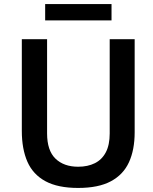

<svg xmlns="http://www.w3.org/2000/svg" viewBox="-20 -916 754 946"><path d="M643.5 -264Q643.5 -178 615.5 -116.8Q587.5 -55.5 526.2 -22.8Q465 10 365 10Q265 10 203.8 -23.2Q142.5 -56.5 115 -119.2Q87.5 -182 87.5 -271V-723H212V-258.5Q212 -174.5 253.2 -134.5Q294.5 -94.5 365 -94.5Q412.5 -94.5 447.5 -112Q482.5 -129.5 501.5 -165.8Q520.5 -202 520.5 -258.5V-723H643.5ZM529.5 -896V-815.5H202.5V-896Z"/></svg>

Font: Public Sans SemiBold
Style: Regular
Weight: 600
Designer: The Public Sans Project Authors: Dan O. Williams and USWDS (Libre Franklin designed by Pablo Impallari and Rodrigo Fuenz
Version: Version 1.007